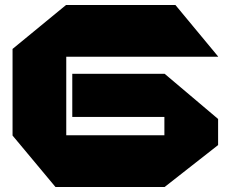

<svg xmlns="http://www.w3.org/2000/svg" viewBox="-20 -745 918 765"><path d="M244 -519V-725H679L849 -520V-519ZM201 0 30 -205V-206H635V0ZM30 -206V-550L243 -725H244V-206ZM268 -279V-451H635V-279ZM635 0V-451H636L849 -271V-167L636 0Z"/></svg>

Font: Foldit ExtraBold
Style: Regular
Weight: 800
Version: Version 1.003